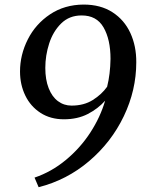

<svg xmlns="http://www.w3.org/2000/svg" viewBox="-20 -768 620 820"><path d="M127.5 -9.5Q200 -34 261.2 -84.8Q322.5 -135.5 365.5 -201.5Q408.5 -267.5 429 -338Q399 -304 355 -281.2Q311 -258.5 253 -258.5Q195.5 -258.5 153 -286Q110.5 -313.5 88 -360Q65.5 -406.5 65.5 -462.5Q65.5 -534 98.8 -599.8Q132 -665.5 193.8 -706.8Q255.5 -748 337 -748.5Q409.5 -748.5 460.2 -715.8Q511 -683 536.8 -627Q562.5 -571 562 -502Q562 -383 508.8 -271.8Q455.5 -160.5 360.5 -79.8Q265.5 1 145 31.5ZM437.5 -397.5Q451 -451.5 452 -516.5Q452 -599.5 422.2 -651Q392.5 -702.5 328 -702Q276 -702 241.2 -667.8Q206.5 -633.5 190 -582.2Q173.5 -531 173.5 -478Q173.5 -428 187.8 -391.5Q202 -355 227.5 -336Q253 -317 285.5 -317Q338.5 -317 376.5 -341Q414.5 -365 437.5 -397.5Z"/></svg>

Font: Merriweather Text
Style: Italic
Weight: 400
Italic angle: -7.8°
Designer: Eben Sorkin
Foundry: Eben Sorkin
Version: Version 2.100